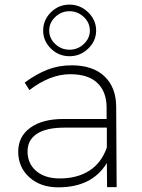

<svg xmlns="http://www.w3.org/2000/svg" viewBox="-20 -802 607 823"><path d="M165 -670.9Q165 -716.3 198.2 -749.3Q231.4 -782.2 277.8 -782.2Q324.2 -782.2 358.2 -749Q392.1 -715.8 392.1 -670.9Q392.1 -626.5 358.2 -593.8Q324.2 -561 277.8 -561Q231.4 -561 198.2 -593.8Q165 -626.5 165 -670.9ZM190.9 -670.9Q190.9 -637.7 216.8 -613.3Q242.7 -588.9 277.8 -588.9Q313 -588.9 339.1 -613.3Q365.2 -637.7 365.2 -670.9Q365.2 -704.6 339.1 -729.2Q313 -753.9 277.8 -753.9Q242.7 -753.9 216.8 -729.2Q190.9 -704.6 190.9 -670.9ZM439 0 438 -103Q374.5 1 230 1Q153.3 1 105.7 -42.2Q58.1 -85.4 58.1 -151.9Q58.1 -216.8 109.9 -254.4Q161.6 -292 252 -292H437V-342.8Q436 -410.2 396.7 -447Q357.4 -483.9 280.8 -483.9Q195.3 -483.9 106 -416L85.9 -448.2Q136.2 -484.9 183.6 -503.4Q231 -522 287.1 -522Q377.9 -522 427.5 -475.1Q477.1 -428.2 478 -346.2L480 0ZM235.8 -37.1Q310.5 -37.1 362.5 -70.1Q414.6 -103 438 -169.9V-254.9H255.9Q179.2 -254.9 138.7 -228.8Q98.1 -202.6 98.1 -152.8Q98.1 -100.6 135.5 -68.8Q172.9 -37.1 235.8 -37.1Z"/></svg>

Font: Montserrat Ultra Light
Style: Regular
Weight: 200
Designer: Julieta Ulanovsky
Foundry: Julieta Ulanovsky
Version: Version 3.001;PS 003.001;hotconv 1.0.70;makeotf.lib2.5.58329